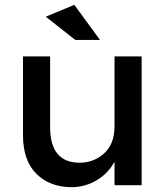

<svg xmlns="http://www.w3.org/2000/svg" viewBox="-20 -765 686 793"><path d="M393 -600H291L169 -696L287 -745ZM453 -244V-532H565V0H453V-97Q426 -48 378.5 -20Q331 8 276 8Q186 8 130.5 -47Q75 -102 75 -206V-532H187V-240Q187 -93 309 -93Q367 -93 410 -131.5Q453 -170 453 -244Z"/></svg>

Font: Myanmar Khyay
Style: Regular
Weight: 400
Designer: Danh Hong
Foundry: Google Inc.
Version: Version 1.10 March 4, 2015